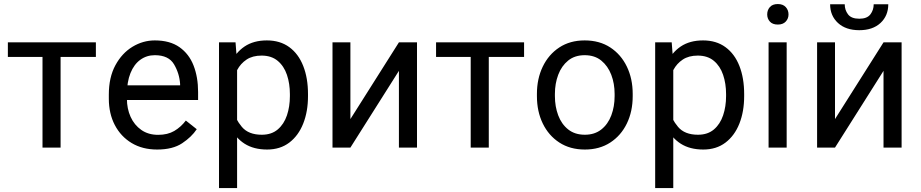

<svg xmlns="http://www.w3.org/2000/svg" viewBox="-20 -741 4623 964"><path d="M284.2 -528.3V0H193.4V-528.3ZM461.4 -528.3V-455.1H19.5V-528.3Z M769 9.8Q695.3 9.8 640.9 -22.9Q586.4 -55.7 556.4 -113.3Q526.4 -170.9 526.4 -245.6V-266.1Q526.4 -352.5 559.3 -413.3Q592.3 -474.1 645 -506.1Q697.8 -538.1 757.3 -538.1Q833 -538.1 881.1 -504.2Q929.2 -470.2 951.9 -411.9Q974.6 -353.5 974.6 -279.3V-238.8H580.1V-312.5H884.3V-319.3Q880.9 -372.1 853.8 -418Q826.7 -463.9 757.3 -463.9Q716.3 -463.9 684.6 -440.9Q652.8 -418 635 -373.8Q617.2 -329.6 617.2 -266.1V-245.6Q617.2 -195.3 635.7 -154.3Q654.3 -113.3 689.5 -88.6Q724.6 -64 773.9 -64Q821.8 -64 855 -83.5Q888.2 -103 913.1 -135.7L967.8 -92.3Q941.9 -53.2 894.5 -21.7Q847.2 9.8 769 9.8Z M1170.4 -426.8V203.1H1079.6V-528.3H1162.6ZM1526.4 -268.6V-258.3Q1526.4 -181.2 1502.4 -120.6Q1478.5 -60.1 1432.6 -25.1Q1386.7 9.8 1321.3 9.8Q1253.9 9.8 1208 -19.5Q1162.1 -48.8 1136 -103Q1109.9 -157.2 1102.5 -231.4V-286.1Q1110.4 -364.3 1136.5 -420.7Q1162.6 -477.1 1208 -507.6Q1253.4 -538.1 1319.8 -538.1Q1386.2 -538.1 1432.4 -504.4Q1478.5 -470.7 1502.4 -409.9Q1526.4 -349.1 1526.4 -268.6ZM1435.5 -258.3V-268.6Q1435.5 -321.3 1420.7 -365.2Q1405.8 -409.2 1374.3 -435.5Q1342.8 -461.9 1293.5 -461.9Q1248 -461.9 1218 -441.9Q1188 -421.9 1170.9 -389.6Q1153.8 -357.4 1146.5 -321.8V-195.3Q1161.1 -143.6 1194.3 -104Q1227.5 -64.5 1294.4 -64.5Q1343.3 -64.5 1374.5 -91.1Q1405.8 -117.7 1420.7 -161.9Q1435.5 -206.1 1435.5 -258.3Z M1739.3 -143.1 1982.9 -528.3H2073.7V0H1982.9V-385.3L1739.3 0H1649.4V-528.3H1739.3Z M2434.1 -528.3V0H2343.3V-528.3ZM2611.3 -528.3V-455.1H2169.4V-528.3Z M2675.8 -258.3V-269.5Q2675.8 -345.7 2705.1 -406.5Q2734.4 -467.3 2788.1 -502.7Q2841.8 -538.1 2915.5 -538.1Q2990.2 -538.1 3044.2 -502.7Q3098.1 -467.3 3127.4 -406.5Q3156.7 -345.7 3156.7 -269.5V-258.3Q3156.7 -181.6 3127.4 -121.1Q3098.1 -60.5 3044.2 -25.4Q2990.2 9.8 2916.5 9.8Q2842.3 9.8 2788.3 -25.4Q2734.4 -60.5 2705.1 -121.1Q2675.8 -181.6 2675.8 -258.3ZM2766.1 -269.5V-258.3Q2766.1 -206.1 2782.7 -161.9Q2799.3 -117.7 2832.8 -91.1Q2866.2 -64.5 2916.5 -64.5Q2965.8 -64.5 2999.3 -91.1Q3032.7 -117.7 3049.3 -161.9Q3065.9 -206.1 3065.9 -258.3V-269.5Q3065.9 -321.3 3049.1 -365.5Q3032.2 -409.7 2999 -436.8Q2965.8 -463.9 2915.5 -463.9Q2865.7 -463.9 2832.5 -436.8Q2799.3 -409.7 2782.7 -365.5Q2766.1 -321.3 2766.1 -269.5Z M3360.4 -426.8V203.1H3269.5V-528.3H3352.5ZM3716.3 -268.6V-258.3Q3716.3 -181.2 3692.4 -120.6Q3668.5 -60.1 3622.6 -25.1Q3576.7 9.8 3511.2 9.8Q3443.8 9.8 3397.9 -19.5Q3352.1 -48.8 3325.9 -103Q3299.8 -157.2 3292.5 -231.4V-286.1Q3300.3 -364.3 3326.4 -420.7Q3352.5 -477.1 3397.9 -507.6Q3443.4 -538.1 3509.8 -538.1Q3576.2 -538.1 3622.3 -504.4Q3668.5 -470.7 3692.4 -409.9Q3716.3 -349.1 3716.3 -268.6ZM3625.5 -258.3V-268.6Q3625.5 -321.3 3610.6 -365.2Q3595.7 -409.2 3564.2 -435.5Q3532.7 -461.9 3483.4 -461.9Q3438 -461.9 3408 -441.9Q3377.9 -421.9 3360.8 -389.6Q3343.8 -357.4 3336.4 -321.8V-195.3Q3351.1 -143.6 3384.3 -104Q3417.5 -64.5 3484.4 -64.5Q3533.2 -64.5 3564.5 -91.1Q3595.7 -117.7 3610.6 -161.9Q3625.5 -206.1 3625.5 -258.3Z M3929.7 -528.3V0H3838.9V-528.3ZM3832 -668.5Q3832 -690.4 3845.5 -705.6Q3858.9 -720.7 3885.3 -720.7Q3911.1 -720.7 3925 -705.6Q3939 -690.4 3939 -668.5Q3939 -647.5 3925 -632.6Q3911.1 -617.7 3885.3 -617.7Q3858.9 -617.7 3845.5 -632.6Q3832 -647.5 3832 -668.5Z M4172.4 -143.1 4416 -528.3H4506.8V0H4416V-385.3L4172.4 0H4082.5V-528.3H4172.4ZM4366.7 -719.7H4439.9Q4439.9 -662.1 4400.9 -625.7Q4361.8 -589.4 4294.4 -589.4Q4226.6 -589.4 4187.3 -625.7Q4147.9 -662.1 4147.9 -719.7H4221.2Q4221.2 -690.9 4237.8 -668.9Q4254.4 -647 4294.4 -647Q4333.5 -647 4350.1 -668.9Q4366.7 -690.9 4366.7 -719.7Z"/></svg>

Font: RobotoDEMO
Style: Regular
Weight: 400
Designer: Christian Robertson
Foundry: Google
Version: Version 2.136